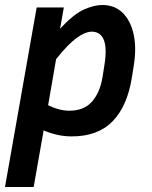

<svg xmlns="http://www.w3.org/2000/svg" viewBox="-24 -537 608 770"><path d="M264 10Q233 10 205 3.5Q177 -3 151 -14L111 213H-4L123 -507H232L217 -422Q272 -481 313 -499Q354 -517 386 -517Q436 -517 468 -485.5Q500 -454 512 -399Q524 -344 512 -271L505 -227Q487 -112 428 -51Q369 10 264 10ZM344 -410Q318 -410 283.5 -385Q249 -360 201 -300L169 -115Q214 -93 254 -93Q313 -93 345 -129.5Q377 -166 387 -227L394 -271Q406 -343 392.5 -376.5Q379 -410 344 -410Z"/></svg>

Font: Inria Sans
Style: Bold Italic
Weight: 700
Italic angle: -10°
Designer: Black Foundry Team
Foundry: Black Foundry
Version: Version 1.2; ttfautohint (v1.8.3)